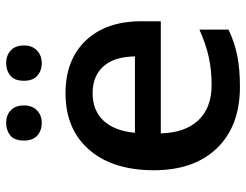

<svg xmlns="http://www.w3.org/2000/svg" viewBox="-107 -673 790 616"><g transform="rotate(-90 288.0 -365.0)"><path d="M49.8 0ZM317.9 9.8Q191.9 9.8 120.8 -63.7Q49.8 -137.2 49.8 -266.1Q49.8 -398.4 115.7 -474.1Q181.6 -549.8 296.9 -549.8Q403.8 -549.8 465.8 -484.9Q527.8 -419.9 527.8 -306.2V-244.1H168Q170.4 -165.5 210.4 -123.3Q250.5 -81.1 323.2 -81.1Q371.1 -81.1 412.4 -90.1Q453.6 -99.1 501 -120.1V-26.9Q459 -6.8 416 1.5Q373 9.8 317.9 9.8ZM296.9 -462.9Q242.2 -462.9 209.2 -428.2Q176.3 -393.6 169.9 -327.1H415Q414.1 -394 382.8 -428.5Q351.6 -462.9 296.9 -462.9ZM145 -683.1Q145 -713.4 161.4 -726.8Q177.7 -740.2 201.2 -740.2Q227.1 -740.2 242.4 -725.1Q257.8 -710 257.8 -683.1Q257.8 -657.2 242.2 -641.6Q226.6 -626 201.2 -626Q177.7 -626 161.4 -640.1Q145 -654.3 145 -683.1ZM336.9 -683.1Q336.9 -713.4 353.3 -726.8Q369.6 -740.2 393.1 -740.2Q418.9 -740.2 434.6 -725.1Q450.2 -710 450.2 -683.1Q450.2 -656.7 434.1 -641.4Q418 -626 393.1 -626Q369.6 -626 353.3 -640.1Q336.9 -654.3 336.9 -683.1Z"/></g></svg>

Font: Open Sans Semibold
Style: Regular
Weight: 600
Foundry: Ascender Corporation
Version: Version 1.10; ttfautohint (v1.5.65-e2d9)